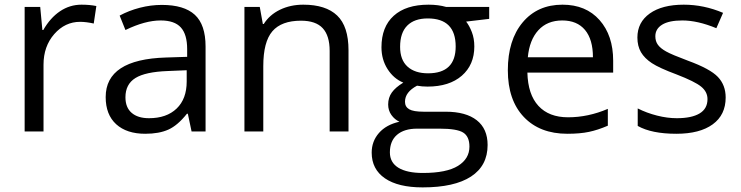

<svg xmlns="http://www.w3.org/2000/svg" viewBox="-20 -565 3184 825"><path d="M330.1 -544.9Q365.7 -544.9 394 -539.1L382.8 -463.9Q349.6 -471.2 324.2 -471.2Q259.3 -471.2 213.1 -418.5Q167 -365.7 167 -287.1V0H85.9V-535.2H152.8L162.1 -436H166Q195.8 -488.3 237.8 -516.6Q279.8 -544.9 330.1 -544.9Z M803.2 0 787.1 -76.2H783.2Q743.2 -25.9 703.4 -8.1Q663.6 9.8 604 9.8Q524.4 9.8 479.2 -31.2Q434.1 -72.3 434.1 -147.9Q434.1 -310.1 693.4 -317.9L784.2 -320.8V-354Q784.2 -417 757.1 -447Q730 -477.1 670.4 -477.1Q603.5 -477.1 519 -436L494.1 -498Q533.7 -519.5 580.8 -531.7Q627.9 -543.9 675.3 -543.9Q771 -543.9 817.1 -501.5Q863.3 -459 863.3 -365.2V0ZM620.1 -57.1Q695.8 -57.1 739 -98.6Q782.2 -140.1 782.2 -214.8V-263.2L701.2 -259.8Q604.5 -256.3 561.8 -229.7Q519 -203.1 519 -147Q519 -103 545.7 -80.1Q572.3 -57.1 620.1 -57.1Z M1396.5 0V-346.2Q1396.5 -411.6 1366.7 -443.8Q1336.9 -476.1 1273.4 -476.1Q1189.5 -476.1 1150.4 -430.7Q1111.3 -385.3 1111.3 -280.8V0H1030.3V-535.2H1096.2L1109.4 -461.9H1113.3Q1138.2 -501.5 1183.1 -523.2Q1228 -544.9 1283.2 -544.9Q1379.9 -544.9 1428.7 -498.3Q1477.5 -451.7 1477.5 -349.1V0Z M2082 -535.2V-483.9L1982.9 -472.2Q1996.6 -455.1 2007.3 -427.5Q2018.1 -399.9 2018.1 -365.2Q2018.1 -286.6 1964.4 -239.7Q1910.6 -192.9 1816.9 -192.9Q1793 -192.9 1772 -196.8Q1720.2 -169.4 1720.2 -127.9Q1720.2 -106 1738.3 -95.5Q1756.3 -85 1800.3 -85H1895Q1981.9 -85 2028.6 -48.3Q2075.2 -11.7 2075.2 58.1Q2075.2 147 2003.9 193.6Q1932.6 240.2 1795.9 240.2Q1690.9 240.2 1634 201.2Q1577.1 162.1 1577.1 90.8Q1577.1 42 1608.4 6.3Q1639.6 -29.3 1696.3 -42Q1675.8 -51.3 1661.9 -70.8Q1647.9 -90.3 1647.9 -116.2Q1647.9 -145.5 1663.6 -167.5Q1679.2 -189.5 1712.9 -210Q1671.4 -227.1 1645.3 -268.1Q1619.1 -309.1 1619.1 -361.8Q1619.1 -449.7 1671.9 -497.3Q1724.6 -544.9 1821.3 -544.9Q1863.3 -544.9 1897 -535.2ZM1655.3 89.8Q1655.3 133.3 1691.9 155.8Q1728.5 178.2 1796.9 178.2Q1898.9 178.2 1948 147.7Q1997.1 117.2 1997.1 64.9Q1997.1 21.5 1970.2 4.6Q1943.4 -12.2 1869.1 -12.2H1772Q1716.8 -12.2 1686 14.2Q1655.3 40.5 1655.3 89.8ZM1699.2 -363.8Q1699.2 -307.6 1731 -278.8Q1762.7 -250 1819.3 -250Q1938 -250 1938 -365.2Q1938 -485.8 1817.9 -485.8Q1760.7 -485.8 1730 -455.1Q1699.2 -424.3 1699.2 -363.8Z M2418 9.8Q2299.3 9.8 2230.7 -62.5Q2162.1 -134.8 2162.1 -263.2Q2162.1 -392.6 2225.8 -468.8Q2289.6 -544.9 2397 -544.9Q2497.6 -544.9 2556.2 -478.8Q2614.7 -412.6 2614.7 -304.2V-252.9H2246.1Q2248.5 -158.7 2293.7 -109.9Q2338.9 -61 2420.9 -61Q2507.3 -61 2591.8 -97.2V-24.9Q2548.8 -6.3 2510.5 1.7Q2472.2 9.8 2418 9.8ZM2396 -477.1Q2331.5 -477.1 2293.2 -435.1Q2254.9 -393.1 2248 -318.8H2527.8Q2527.8 -395.5 2493.7 -436.3Q2459.5 -477.1 2396 -477.1Z M3098.1 -146Q3098.1 -71.3 3042.5 -30.8Q2986.8 9.8 2886.2 9.8Q2779.8 9.8 2720.2 -23.9V-99.1Q2758.8 -79.6 2803 -68.4Q2847.2 -57.1 2888.2 -57.1Q2951.7 -57.1 2985.8 -77.4Q3020 -97.7 3020 -139.2Q3020 -170.4 2992.9 -192.6Q2965.8 -214.8 2887.2 -245.1Q2812.5 -272.9 2781 -293.7Q2749.5 -314.5 2734.1 -340.8Q2718.8 -367.2 2718.8 -403.8Q2718.8 -469.2 2772 -507.1Q2825.2 -544.9 2918 -544.9Q3004.4 -544.9 3086.9 -509.8L3058.1 -443.8Q2977.5 -477.1 2912.1 -477.1Q2854.5 -477.1 2825.2 -459Q2795.9 -440.9 2795.9 -409.2Q2795.9 -387.7 2806.9 -372.6Q2817.9 -357.4 2842.3 -343.8Q2866.7 -330.1 2936 -304.2Q3031.2 -269.5 3064.7 -234.4Q3098.1 -199.2 3098.1 -146Z"/></svg>

Font: Zoram GWebM
Style: Regular
Weight: 400
Foundry: Ascender Corporation
Version: Version 1.000